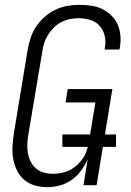

<svg xmlns="http://www.w3.org/2000/svg" viewBox="-20 -763 540 791"><path d="M175 8Q148 8 123.5 1Q99 -6 80 -22Q61 -38 50 -60.5Q39 -83 34.5 -108Q30 -133 31.5 -159.5Q33 -186 37 -213L94 -558Q98 -582 106 -606.5Q114 -631 128.5 -653Q143 -675 163.5 -693Q184 -711 207.5 -722.5Q231 -734 256.5 -738.5Q282 -743 307 -743Q332 -743 356 -739.5Q380 -736 400.5 -726Q421 -716 438 -700Q455 -684 464.5 -662.5Q474 -641 476 -617Q478 -593 474 -568L472 -559H411L412 -566Q417 -591 411.5 -615Q406 -639 390.5 -656.5Q375 -674 351.5 -681Q328 -688 303 -688Q285 -688 266.5 -684Q248 -680 231 -671Q214 -662 200.5 -648Q187 -634 177 -618Q167 -602 161.5 -584Q156 -566 154 -549L96 -204Q93 -185 92.5 -166Q92 -147 95.5 -129Q99 -111 107.5 -95Q116 -79 129.5 -68Q143 -57 160.5 -52Q178 -47 198 -47Q215 -47 233 -50.5Q251 -54 267 -62Q283 -70 297 -82.5Q311 -95 321.5 -110.5Q332 -126 337.5 -143Q343 -160 346 -177L373 -341H250L259 -396H443L378 0H324L341 -107Q331 -83 314.5 -60.5Q298 -38 275.5 -22Q253 -6 226.5 1Q200 8 175 8ZM458 -158H237V-209H458Z"/></svg>

Font: Iosevka Term Curly Light
Style: Italic
Weight: 300
Italic angle: -9°
Designer: Belleve Invis
Foundry: Belleve Invis
Version: Version 32.3.0